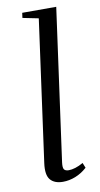

<svg xmlns="http://www.w3.org/2000/svg" viewBox="-86 -783 434 831"><g transform="rotate(-10 130.5 -367.5)"><path d="M121.5 8Q84.5 8 66.5 -13.2Q48.5 -34.5 55.5 -85.5L141 -707L71.5 -721L74.5 -743H224L132 -75.5Q129 -52.5 134.5 -44.8Q140 -37 155 -37Q168 -37 184.2 -42Q200.5 -47 219 -57.5L228 -35Q204 -13.5 176.8 -2.8Q149.5 8 121.5 8Z"/></g></svg>

Font: Merriweather 120pt Light
Style: Italic
Weight: 300
Italic angle: -7.8°
Version: Version 2.101